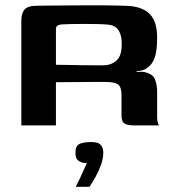

<svg xmlns="http://www.w3.org/2000/svg" viewBox="-20 -482 674 738"><path d="M353 -167Q353 -167 330.5 -167Q308 -167 272 -166.5Q236 -166 195 -166V0H62V-402Q62 -431 74.5 -445.5Q87 -460 123 -460Q138 -460 166.5 -460.5Q195 -461 230.5 -461Q266 -461 304.5 -461.5Q343 -462 378 -461.5Q413 -461 439.5 -460.5Q466 -460 479 -459Q532 -454 558 -425.5Q584 -397 584 -337Q584 -285 574 -258.5Q564 -232 543 -219Q538 -215 527.5 -212Q517 -209 505 -209V-206Q511 -206 518 -206Q525 -206 530 -206Q568 -199 576 -176.5Q584 -154 584 -130V-32Q584 -17 587 -9Q590 -1 591 0H493Q471 0 459 -7Q447 -14 447 -38V-117Q447 -148 433.5 -157.5Q420 -167 386 -167ZM195 -233Q207 -233 232.5 -232.5Q258 -232 287.5 -231.5Q317 -231 342.5 -231Q368 -231 379 -231Q406 -231 427 -248.5Q448 -266 448 -313Q448 -346 436 -365Q424 -384 398 -387Q381 -389 355 -389.5Q329 -390 301 -390Q273 -390 249.5 -389.5Q226 -389 214 -388Q212 -388 203.5 -385Q195 -382 195 -369ZM271 236Q281 217 288 202Q295 187 301 173Q307 159 314 145Q311 145 308 144.5Q305 144 301 144Q290 142 280 134.5Q270 127 270 105Q270 78 286 71Q302 64 331 64Q343 64 353 66.5Q363 69 370 78.5Q377 88 377 106Q377 126 368.5 150.5Q360 175 347.5 197.5Q335 220 324 236Z"/></svg>

Font: Genos SemiBold
Style: Regular
Weight: 600
Designer: Robert E. Leuschke
Foundry: Robert E. Leuschke
Version: Version 1.010